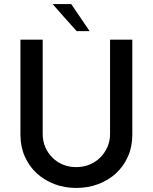

<svg xmlns="http://www.w3.org/2000/svg" viewBox="-20 -921 755 949"><path d="M332 -901Q355 -868 377.5 -834Q400 -800 423 -767H359Q329 -800 299 -834Q269 -868 240 -901ZM81 -256V-725H191V-259Q191 -224 203.5 -194.5Q216 -165 238.5 -142.5Q261 -120 291 -107.5Q321 -95 357 -95Q392 -95 422.5 -107.5Q453 -120 475.5 -142.5Q498 -165 511 -194.5Q524 -224 524 -259V-725H634V-256Q634 -196 612.5 -147.5Q591 -99 553.5 -64.5Q516 -30 465.5 -11Q415 8 357 8Q299 8 249 -11Q199 -30 161.5 -64.5Q124 -99 102.5 -147.5Q81 -196 81 -256Z"/></svg>

Font: JosefinSans
Style: SemiBold
Weight: 600
Designer: Santiago Orozco
Foundry: Typemade
Version: Version 1.0 ; ttfautohint (v1.3)